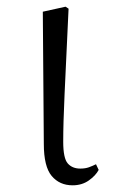

<svg xmlns="http://www.w3.org/2000/svg" viewBox="-20 -540 337 574"><path d="M197 14Q158 14 134.5 -14Q111 -42 111 -110L108 -505L176 -520L185 -514Q181 -427 178 -364.5Q175 -302 173 -257.5Q171 -213 170 -179Q169 -145 169 -116Q169 -67 182.5 -51.5Q196 -36 220 -36Q235 -36 246 -40Q257 -44 267 -49L275 -32Q266 -15 245.5 -0.5Q225 14 197 14Z"/></svg>

Font: Early Summer Mincho Light
Style: Regular
Weight: 300
Designer: GuiWonder
Version: Version 1.002